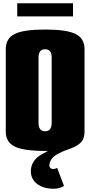

<svg xmlns="http://www.w3.org/2000/svg" viewBox="-20 -910 550 1170"><path d="M424.8 -810.1H85V-890.1H424.8ZM15.1 -109.9V-609.9Q15.1 -675.8 69.3 -702.9Q123.5 -730 254.9 -730Q386.2 -730 440.7 -702.9Q495.1 -675.8 495.1 -609.9V-109.9Q495.1 -84 487.8 -65.4Q480.5 -46.9 464.8 -34.7Q449.2 -22.5 435.8 -15.9Q422.4 -9.3 398.9 -1Q378.9 6.3 364.5 12.2Q350.1 18.1 333 27.3Q315.9 36.6 305.4 46.4Q294.9 56.2 287.8 69.8Q280.8 83.5 280.8 99.1Q280.8 107.4 287.1 113.8Q293.5 120.1 305.2 120.1Q316.4 120.1 328.1 112.8L370.1 223.1Q341.8 240.2 307.1 240.2Q244.6 240.2 206.3 210.9Q168 181.6 168 133.8Q168 85 207 48.8Q221.7 36.1 272 9.8H254.9Q123.5 9.8 69.3 -17.1Q15.1 -43.9 15.1 -109.9ZM214.8 -560.1V-160.2Q214.8 -135.7 225.1 -122.8Q235.4 -109.9 254.9 -109.9Q274.4 -109.9 284.7 -122.8Q294.9 -135.7 294.9 -160.2V-560.1Q294.9 -609.9 254.9 -609.9Q214.8 -609.9 214.8 -560.1Z"/></svg>

Font: Mikodacs
Style: Regular
Weight: 400
Designer: gluk (gluksza@wp.pl)
Foundry: gluk (gluksza@wp.pl)
Version: Version 0.28